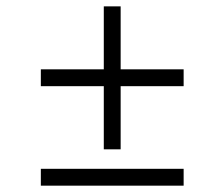

<svg xmlns="http://www.w3.org/2000/svg" viewBox="-20 -586 707 606"><path d="M307.6 -314H108.9V-367.2H307.6V-565.9H360.8V-367.2H559.6V-314H360.8V-114.7H307.6ZM108.9 -53.2H559.6V0H108.9Z"/></svg>

Font: Selawik Semilight
Style: Regular
Weight: 300
Designer: Aaron Bell
Foundry: Microsoft Corporation
Version: Version 1.01